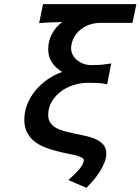

<svg xmlns="http://www.w3.org/2000/svg" viewBox="-20 -732 682 932"><path d="M282 -383Q251 -401 232.5 -428.5Q214 -456 214 -493Q214 -533 232 -567Q250 -601 282 -625Q259 -624 235.5 -623.5Q212 -623 189 -621L170 -620L189 -712H642L623 -621H469Q416 -621 376.5 -592.5Q337 -564 327 -516Q325 -506 325 -500Q325 -464 354.5 -440Q384 -416 424 -416Q444 -416 462 -417Q480 -418 499 -421L520 -424L500 -323L485 -326Q465 -329 446 -329.5Q427 -330 407 -330Q370 -330 335 -318.5Q300 -307 273 -286Q246 -265 230 -236.5Q214 -208 214 -174Q214 -152 224 -137Q234 -122 251 -112Q268 -102 292 -95.5Q316 -89 343 -83Q357 -81 370 -78Q383 -75 396 -72Q409 -69 420.5 -65.5Q432 -62 443 -57Q466 -47 481 -30.5Q496 -14 496 13Q496 35 487 57Q478 79 465 100Q452 121 436.5 139.5Q421 158 407 172L400 180L312 142L326 129Q331 124 336 119.5Q341 115 346 110Q351 105 356 99Q361 93 366 88Q387 62 387 45Q387 40 380 35Q373 30 352 23Q332 18 306 13Q280 8 253 1Q226 -6 198 -17Q170 -28 148 -45Q126 -62 112 -88Q98 -114 98 -151Q98 -190 112.5 -226Q127 -262 151.5 -292Q176 -322 209.5 -345.5Q243 -369 282 -383Z"/></svg>

Font: Codetta
Style: Bold Italic
Weight: 700
Italic angle: -11°
Designer: Ulrich Proeller
Foundry: PROSA GmbH
Version: Version 2.00;September 29, 2018;FontCreator 11.5.0.2427 64-b